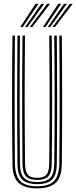

<svg xmlns="http://www.w3.org/2000/svg" viewBox="-20 -988 404 1014"><path d="M176.2 6.8Q110.8 6.8 78.6 -22Q46.5 -50.8 45.8 -122.8Q45 -193 44.4 -275.4Q43.8 -357.8 43.8 -446.5Q43.8 -535.2 44.2 -625.1Q44.8 -715 45.8 -800H59Q58.2 -722.8 57.8 -634.8Q57.2 -546.8 57.2 -456.1Q57.2 -365.5 57.8 -280.4Q58.2 -195.2 59 -124Q59.8 -60.8 86.4 -32.5Q113 -4.2 176.2 -4.2Q239.5 -4.2 265.9 -32.5Q292.2 -60.8 293.2 -124Q294 -193.8 294.5 -276Q295 -358.2 295 -447.1Q295 -536 294.6 -625.8Q294.2 -715.5 293.2 -800H306.5Q307.5 -697.2 308 -581.4Q308.5 -465.5 308.1 -348Q307.8 -230.5 306.5 -122.8Q305.5 -50 273.2 -21.6Q241 6.8 176.2 6.8ZM176.2 -15.5Q123.5 -15.5 98.1 -39Q72.8 -62.5 72.2 -123Q71.5 -200.8 71 -284Q70.5 -367.2 70.5 -453.5Q70.5 -539.8 71 -626.9Q71.5 -714 72.2 -800H85.5Q84.8 -720 84.2 -633Q83.8 -546 83.8 -457.6Q83.8 -369.2 84.2 -284.4Q84.8 -199.5 85.5 -123.2Q86 -69.5 107.5 -48Q129 -26.5 176.2 -26.5Q223 -26.5 244.5 -47.9Q266 -69.2 266.5 -123.2Q267.5 -199 268 -282.2Q268.5 -365.5 268.5 -452.8Q268.5 -540 268 -627.8Q267.5 -715.5 266.5 -800H280Q280.8 -719 281.2 -632Q281.8 -545 281.8 -457Q281.8 -369 281.2 -284.2Q280.8 -199.5 280 -123Q279.2 -63 254.4 -39.2Q229.5 -15.5 176.2 -15.5ZM176.2 -37.8Q135.8 -37.8 117.5 -56.6Q99.2 -75.5 98.8 -123.8Q97.8 -216.8 97.4 -330.6Q97 -444.5 97.2 -565.4Q97.5 -686.2 98.8 -800H112Q111.2 -718.5 110.8 -637.2Q110.2 -556 110.2 -472.9Q110.2 -389.8 110.8 -303Q111.2 -216.2 112.2 -123.8Q112.8 -82.2 127 -65.5Q141.2 -48.8 176.2 -48.8Q211.2 -48.8 225.2 -65.5Q239.2 -82.2 239.8 -123.8Q241.5 -253 241.9 -364.8Q242.2 -476.5 241.8 -582.5Q241.2 -688.5 240 -800H253.2Q254.2 -723.2 254.8 -635.5Q255.2 -547.8 255.2 -457.5Q255.2 -367.2 254.8 -281.6Q254.2 -196 253.2 -123.8Q252.8 -74.8 234.4 -56.2Q216 -37.8 176.2 -37.8ZM87.2 -845 167.5 -967.8H183.2L100 -845ZM112.2 -845 198 -967.8H213.8L125 -845ZM137.2 -845 228.8 -967.8H244.2L150 -845ZM207.2 -845 287.5 -967.8H303L219.8 -845ZM232 -845 318 -967.8H333.5L245 -845ZM257 -845 348.5 -967.8H364L270 -845Z"/></svg>

Font: Big Shoulders Inline Display Thin
Style: Regular
Weight: 400
Version: Version 2.002